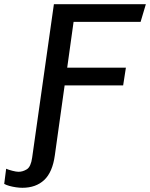

<svg xmlns="http://www.w3.org/2000/svg" viewBox="-114 -706 713 912"><path d="M-7.8 186Q-22 186 -38.2 183.6Q-54.5 181.2 -69.1 177.2Q-83.8 173.2 -94 167.5L-84.8 95.5Q-73.8 100.5 -55.2 105.2Q-36.8 110 -25.8 110Q-5.8 110 13.5 98.1Q32.8 86.2 38.8 42.2L142 -686H578.8L553.8 -602H235.5L205.2 -384.5H484L471 -300.5H193L146.5 31.5Q135.5 112 96 149Q56.5 186 -7.8 186Z"/></svg>

Font: Chivo Medium
Style: Italic
Weight: 500
Italic angle: -8.05°
Designer: Hector Gatti
Foundry: Omnibus-Type
Version: Version 2.002